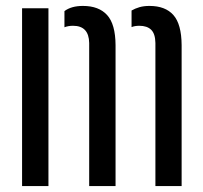

<svg xmlns="http://www.w3.org/2000/svg" viewBox="-20 -628 685 648"><path d="M504.5 0V-483Q504 -514 490.2 -527.5Q476.5 -541 450 -541Q435 -541 424 -536.5V-592.5Q436 -599.5 450.8 -603.8Q465.5 -608 484.5 -608Q538 -608 565.2 -577.2Q592.5 -546.5 593 -476V0ZM281 0V-483Q280 -541 226.5 -541Q210.5 -541 197.5 -536V-590.5Q220.5 -608 260 -608Q313.5 -608 341.5 -577.2Q369.5 -546.5 370 -476V0ZM54.5 0V-600H143.5V0Z"/></svg>

Font: Big Shoulders Stencil Text Medium
Style: Regular
Weight: 500
Designer: Patric King
Foundry: XO Type Co
Version: Version 1.000